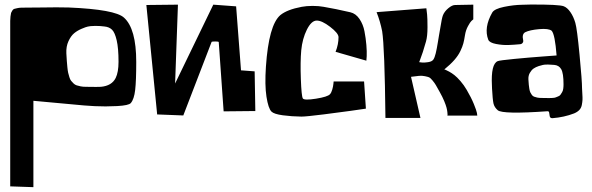

<svg xmlns="http://www.w3.org/2000/svg" viewBox="-20 -500 2544 825"><path d="M348.6 -127Q404.8 -126 413.6 -127Q460.4 -131.3 477.1 -165Q489.3 -189.9 489.3 -234.4Q489.3 -293 481.4 -326.7Q473.6 -360.4 461.4 -372.3Q449.2 -384.3 428.7 -386.2Q410.6 -388.7 389.6 -388.7Q380.4 -388.7 368.7 -387.7Q364.3 -387.2 356.9 -385.7Q349.6 -384.3 331.1 -376.5Q312.5 -368.7 298.6 -357.2Q284.7 -345.7 274.2 -323Q263.7 -300.3 265.1 -271Q266.1 -250.5 267.1 -238.3Q268.1 -226.1 269.5 -210.9Q271 -195.8 272.9 -187.3Q274.9 -178.7 278.1 -168.5Q281.2 -158.2 285.6 -152.8Q290 -147.5 295.9 -141.6Q301.8 -135.7 309.3 -133.3Q316.9 -130.9 326.7 -128.9Q336.4 -127 348.6 -127ZM512.7 -424.3Q565.4 -377 565.4 -233.9Q565.4 -152.8 560.8 -113.3Q556.2 -73.7 542 -57.1Q533.2 -46.9 482.9 -44.2Q432.6 -41.5 386.7 -43.9L341.3 -46.9L123.5 -66.9V304.2L23.9 300.8V-384.3Q23.9 -402.3 23.9 -410.2Q23.9 -418 25.1 -429.4Q26.4 -440.9 27.6 -444.6Q28.8 -448.2 32.7 -454.3Q36.6 -460.4 40.8 -461.7Q44.9 -462.9 53.5 -464.8Q62 -466.8 70.8 -467Q79.6 -467.3 93.8 -467.3Q114.7 -467.3 157.2 -467.8Q199.7 -468.3 221.7 -468.5Q243.7 -468.8 275.4 -467.8Q474.1 -459.5 512.7 -424.3Z M889.2 -319.8 767.6 -3.9 655.3 -8.3 608.9 -478.5 744.6 -480 732.4 -141.1 896.5 -480 994.6 -472.7 1015.6 -197.8 1074.2 -193.4 1077.1 -22.9 940.9 -21.5 919.9 -319.3Q919.4 -321.8 904.8 -321.8Q890.1 -321.8 889.2 -319.8Z M1370.6 -470.7Q1419.9 -462.4 1485.4 -447.3Q1508.8 -441.9 1524.7 -418.5Q1540.5 -395 1546.1 -365.5Q1551.8 -335.9 1554.2 -307.1Q1556.6 -278.3 1555.7 -258.8L1554.2 -239.3L1421.9 -277.3Q1434.6 -309.1 1434.6 -340.8Q1434.1 -357.4 1398.4 -384.8Q1362.8 -412.1 1340.3 -411.6Q1317.9 -411.1 1298.6 -372.6Q1279.3 -334 1274.4 -283.7Q1270 -234.4 1272.7 -160.6Q1275.4 -86.9 1281.2 -77.1Q1287.1 -67.9 1337.6 -75.9Q1388.2 -84 1397.9 -95.2Q1403.8 -101.6 1407.7 -115.2Q1411.6 -128.9 1412.6 -139.6L1413.6 -149.9H1544.4L1552.2 -33.2Q1526.4 -29.3 1486.6 -23.7Q1446.8 -18.1 1371.1 -8.5Q1295.4 1 1275.4 1Q1233.4 0.5 1195.3 -4.6Q1157.2 -9.8 1146.5 -20.5Q1132.8 -34.2 1125 -84.2Q1117.2 -134.3 1122.6 -213.4Q1134.8 -392.6 1184.6 -435.1Q1213.9 -459 1276.4 -470.7Q1296.9 -474.6 1323.2 -474.6Q1350.1 -474.6 1370.6 -470.7Z M1636.2 6.8Q1632.8 -297.9 1622.1 -365.7Q1613.8 -408.2 1598.1 -447.8L1812 -464.4Q1813.5 -454.1 1815.2 -437.7Q1816.9 -421.4 1816.9 -383.1Q1816.9 -344.7 1810.5 -321.8Q1804.2 -298.8 1796.9 -276.6Q1789.6 -254.4 1785.2 -243.7L1781.2 -232.9Q1786.6 -231.9 1794.9 -231.2Q1803.2 -230.5 1819.6 -232.9Q1835.9 -235.4 1841.8 -243.7Q1847.7 -252 1852.3 -271Q1856.9 -290 1861.3 -317.6Q1865.7 -345.2 1866.7 -350.1Q1868.7 -359.4 1871.8 -379.4Q1875 -399.4 1877.9 -414.1Q1880.9 -428.7 1883.3 -434.6Q1890.1 -451.2 1906.5 -464.8Q1922.9 -478.5 1935.5 -478.5L2013.7 -480V-417Q2010.7 -414.6 2005.6 -409.9Q2000.5 -405.3 1991 -387.9Q1981.4 -370.6 1978 -349.1Q1974.6 -327.1 1970.9 -313.5Q1967.3 -299.8 1958.3 -280.8Q1949.2 -261.7 1932.4 -242.4Q1915.5 -223.1 1889.2 -201.7Q1891.1 -201.2 1895 -199.7Q1898.9 -198.2 1910.2 -192.1Q1921.4 -186 1932.6 -177.2Q1943.8 -168.5 1958.5 -151.6Q1973.1 -134.8 1985.4 -113.8Q2004.9 -80.6 2016.1 -53Q2027.3 -25.4 2029.3 -14.6L2030.8 -3.4H1902.3Q1902.8 -4.4 1903.1 -6.8Q1903.3 -9.3 1902.3 -18.1Q1901.4 -26.9 1898.7 -37.4Q1896 -47.9 1888.7 -65.7Q1881.3 -83.5 1870.1 -103.5Q1857.4 -126 1852.8 -134.3Q1848.1 -142.6 1838.6 -154.1Q1829.1 -165.5 1824 -167.7Q1818.8 -169.9 1805.9 -172.6Q1793 -175.3 1780.8 -174.1Q1768.6 -172.9 1746.1 -169.9L1786.6 6.8Z M2306.6 -79.1H2307.1Q2311 -79.1 2323 -78.9Q2335 -78.6 2339.1 -78.6Q2343.3 -78.6 2353.3 -79.1Q2363.3 -79.6 2367.2 -81.3Q2371.1 -83 2378.2 -85.7Q2385.3 -88.4 2388.2 -92.8Q2391.1 -97.2 2395 -103.3Q2398.9 -109.4 2400.1 -118.2Q2401.4 -127 2401.4 -137.7Q2401.4 -185.1 2391.6 -202.4Q2381.8 -219.7 2360.8 -221.2Q2338.9 -222.7 2334 -222.7Q2332 -222.7 2327.1 -222.4Q2322.3 -222.2 2320.3 -222.2Q2317.4 -221.7 2312.5 -220.9Q2307.6 -220.2 2294.9 -216.1Q2282.2 -211.9 2272.9 -205.6Q2263.7 -199.2 2256.6 -186.8Q2249.5 -174.3 2250.5 -158.2Q2251.5 -143.6 2252.2 -135.5Q2252.9 -127.4 2254.6 -117.7Q2256.3 -107.9 2258.8 -103Q2261.2 -98.1 2265.1 -92.5Q2269 -86.9 2274.7 -84.7Q2280.3 -82.5 2288.1 -80.8Q2295.9 -79.1 2306.6 -79.1ZM2481 -120.1Q2481 -113.3 2482.2 -96.7Q2483.4 -80.1 2482.9 -70.8Q2482.4 -61.5 2480 -48.8Q2477.5 -36.1 2469.2 -27.3Q2460.9 -18.6 2446.8 -12.7Q2403.8 3.9 2354 7.8H2353Q2342.8 7.8 2341.8 -2.4L2339.8 -15.6Q2338.9 -22 2333 -22H2332.5Q2139.2 -8.3 2118.7 -26.4Q2104 -39.1 2100.3 -55.9Q2096.7 -72.8 2094.2 -119.6Q2093.8 -127.4 2093.8 -131.8Q2088.9 -225.1 2118.7 -237.3Q2126.5 -240.7 2189.7 -246.8Q2252.9 -252.9 2312.5 -257.3L2371.6 -261.7Q2364.7 -351.6 2350.6 -367.7Q2337.4 -378.4 2296.9 -374.8Q2256.3 -371.1 2237.3 -361.8Q2221.7 -354 2228 -327.1Q2228 -326.7 2228.3 -325.4Q2228.5 -324.2 2228.5 -323.7Q2228.5 -318.4 2224.6 -314.5Q2220.7 -310.5 2215.8 -310.1Q2189.9 -307.6 2164.8 -306.6Q2139.6 -305.7 2111.6 -311Q2083.5 -316.4 2078.1 -329.1Q2058.1 -381.3 2095.2 -446.3Q2104.5 -461.9 2145.8 -470.5Q2187 -479 2223.6 -479.5L2260.3 -480.5Q2382.3 -481 2402.3 -473.1Q2417.5 -467.3 2430.9 -448Q2444.3 -428.7 2452.1 -401.9Q2459.5 -377 2470.2 -264.9Q2481 -152.8 2481 -120.1Z"/></svg>

Font: Some Time Later
Style: Regular
Weight: 400
Version: Version 003.300